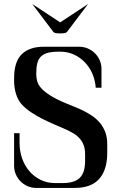

<svg xmlns="http://www.w3.org/2000/svg" viewBox="-20 -924 596 944"><path d="M49.3 -269V-108.9Q49.3 -86.4 57.9 -66.7Q66.4 -46.9 81.3 -32Q96.2 -17.1 116 -8.5Q135.7 0 158.2 0H347.2Q428.2 0 467.8 -44.4Q507.3 -88.9 507.3 -172.9V-215.8Q507.3 -248.5 497.8 -273.9Q488.3 -299.3 472.2 -318.8Q456.1 -338.4 435.3 -352.8Q414.6 -367.2 391.6 -378.7Q368.7 -390.1 345.7 -399.2Q322.8 -408.2 302.2 -417Q253.4 -437.5 224.9 -456.1Q196.3 -474.6 181.4 -491.9Q166.5 -509.3 162.4 -526.4Q158.2 -543.5 158.2 -561Q158.2 -591.8 163.3 -612.5Q168.5 -633.3 181.2 -646Q193.8 -658.7 215.1 -664.3Q236.3 -669.9 269 -669.9H275.9Q313 -669.9 344 -655.5Q375 -641.1 397.9 -616.9Q420.9 -592.8 434.6 -560.5Q448.2 -528.3 450.7 -492.7H479V-585.4Q479 -607.9 470.2 -627.7Q461.4 -647.5 446.5 -662.4Q431.6 -677.2 411.4 -685.8Q391.1 -694.3 368.7 -694.3H197.8Q159.7 -694.3 133.8 -685.3Q107.9 -676.3 91.6 -661.6Q75.2 -647 66.4 -628.7Q57.6 -610.4 54 -591.6Q50.3 -572.8 49.8 -555.4Q49.3 -538.1 49.3 -525.9Q49.3 -510.7 51.5 -494.9Q53.7 -479 58.3 -463.6Q63 -448.2 70.3 -434.3Q77.6 -420.4 87.9 -409.7Q106.9 -389.2 133.1 -371.8Q159.2 -354.5 188 -339.8Q216.8 -325.2 246.1 -312.7Q275.4 -300.3 301.8 -288.6Q322.3 -279.3 339.8 -269Q357.4 -258.8 370.4 -244.6Q383.3 -230.5 390.9 -211.4Q398.4 -192.4 398.4 -166V-132.8Q398.4 -106 392.6 -85.4Q386.7 -64.9 373.8 -51.3Q360.8 -37.6 339.6 -30.8Q318.4 -23.9 287.6 -23.9H251.5Q210.9 -23.9 178.5 -40.3Q146 -56.6 123.3 -83.7Q100.6 -110.8 88.4 -146.2Q76.2 -181.6 76.2 -220.2V-269ZM314.9 -774.4Q308.1 -763.2 299.6 -761.5Q291 -759.8 276.4 -759.8H275.4Q260.7 -759.8 252.2 -761.5Q243.7 -763.2 236.8 -774.4L138.7 -904.3L275.9 -814L413.1 -904.3Z"/></svg>

Font: Unique
Style: Regular
Weight: 400
Designer: Anna Pocius (aka Artmaker)
Foundry: Anna Pocius
Version: Version 1.000 2013 initial release